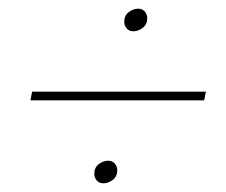

<svg xmlns="http://www.w3.org/2000/svg" viewBox="-20 -541 520 442"><path d="M287 -469Q277 -469 271.5 -475.8Q266 -482.5 266 -491Q266 -505 276.2 -513Q286.5 -521 298 -521Q308 -521 313.5 -514.2Q319 -507.5 319 -499Q319 -485 308.8 -477Q298.5 -469 287 -469ZM450 -310H50L54 -330H454ZM218 -119Q208 -119 202.5 -125.8Q197 -132.5 197 -141Q197 -155 207.2 -163Q217.5 -171 229 -171Q239 -171 244.5 -164.2Q250 -157.5 250 -149Q250 -135 239.8 -127Q229.5 -119 218 -119Z"/></svg>

Font: Argentum Sans Thin
Style: Italic
Weight: 100
Italic angle: -11°
Designer: Julieta Ulanovsky (font), Cristiano Sobral (main changes and remaster)
Foundry: Julieta Ulanovsky (font), Cristiano Sobral (main changes and remaster)
Version: Version 2.007;June 15, 2022;FontCreator 14.0.0.2814 64-bit; 